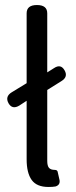

<svg xmlns="http://www.w3.org/2000/svg" viewBox="-20 -732 302 764"><path d="M173 12Q126 12 106 -16Q86 -44 86 -98V-331L57 -312Q29 -295 14 -321Q-1 -348 27 -365L86 -401V-679Q86 -712 127 -712Q168 -712 168 -679V-444L195 -461Q222 -479 237 -452Q252 -426 224 -409L168 -374V-92Q168 -72 175 -64Q182 -56 198 -56Q209 -56 210 -46L217 -15Q220 4 201 10Q190 12 173 12Z"/></svg>

Font: Swei Gothic CJK TC Regular
Style: Regular
Weight: 400
Version: Version 2.129